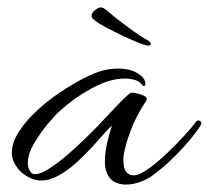

<svg xmlns="http://www.w3.org/2000/svg" viewBox="-20 -488 564 518"><path d="M319 10Q302 10 287.5 2Q273 -6 266 -28Q263 -37 263 -53Q263 -75 269 -102Q275 -129 282 -148Q277 -146 263.5 -130.5Q250 -115 230.5 -93.5Q211 -72 187.5 -50.5Q164 -29 139 -15Q114 -1 90 -1Q74 -1 56 -10.5Q38 -20 27 -35Q12 -55 12 -76Q12 -103 30.5 -132Q49 -161 78.5 -188.5Q108 -216 141.5 -238.5Q175 -261 205.5 -276.5Q236 -292 255 -297Q275 -303 300 -303Q314 -303 329 -299.5Q344 -296 354 -288Q362 -284 367 -277Q372 -270 372 -262Q372 -254 365 -257Q357 -269 343.5 -272.5Q330 -276 316 -276Q276 -276 228 -250Q180 -224 142 -189Q130 -179 109.5 -154.5Q89 -130 72 -101Q55 -72 55 -48Q55 -35 62 -25Q66 -18 75 -18Q89 -18 112.5 -33Q136 -48 161 -69.5Q186 -91 206.5 -111Q227 -131 236 -140Q241 -145 255.5 -160.5Q270 -176 287 -194Q304 -212 317.5 -225Q331 -238 335 -238Q340 -238 351.5 -235.5Q363 -233 371 -228Q379 -223 374 -215Q348 -177 332.5 -135.5Q317 -94 314 -70Q313 -66 313 -62.5Q313 -59 313 -55Q313 -15 341 -15Q356 -15 381 -33Q406 -51 432 -76Q458 -101 479.5 -124.5Q501 -148 509 -160Q512 -163 515 -163Q519 -163 522 -159.5Q525 -156 522 -151Q511 -133 490 -108Q469 -83 443 -58Q417 -33 392 -15Q379 -5 359 2.5Q339 10 319 10ZM379 -365Q373 -365 353 -373Q333 -381 309 -392.5Q285 -404 264.5 -415Q244 -426 237 -432Q233 -435 230 -438Q227 -441 227 -445Q227 -454 238 -462Q246 -468 253 -468Q258 -468 268 -460Q278 -452 292 -440Q319 -419 340.5 -403.5Q362 -388 372 -383Q387 -376 387 -369Q387 -365 379 -365Z"/></svg>

Font: Allura
Style: Regular
Weight: 400
Designer: Robert E. Leuschke
Foundry: Robert E. Leuschke
Version: Version 1.110